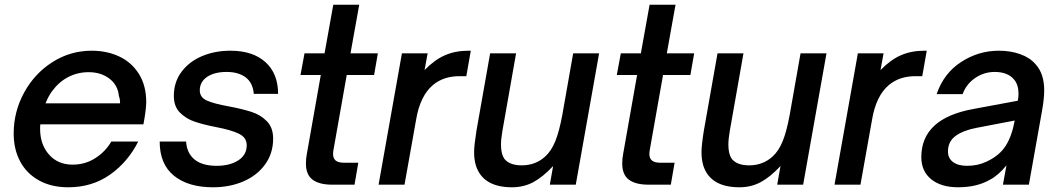

<svg xmlns="http://www.w3.org/2000/svg" viewBox="-20 -783 4492 814"><path d="M38 -217Q38 -309 82 -390Q126 -471 202 -519.5Q278 -568 369 -568Q433 -568 485.5 -543.5Q538 -519 569 -469.5Q600 -420 600 -349Q599 -313 588 -256H151Q150 -250 150 -237Q150 -171 187.5 -128Q225 -85 288 -85Q341 -85 384 -112.5Q427 -140 452 -183H566Q523 -97 447 -43Q371 11 269 11Q198 11 145.5 -18Q93 -47 65.5 -98.5Q38 -150 38 -217ZM489 -345Q489 -365 484 -376Q480 -422 444 -449.5Q408 -477 356 -477Q309 -477 269.5 -456.5Q230 -436 202 -398Q186 -377 173 -345Z M657 -183H769Q772 -134 804.5 -107Q837 -80 899 -80Q954 -80 990 -103Q1026 -126 1026 -167Q1026 -200 993 -216Q960 -232 897 -244Q841 -255 804.5 -267.5Q768 -280 742.5 -306Q717 -332 717 -376Q717 -435 749.5 -478.5Q782 -522 836.5 -545Q891 -568 957 -568Q1052 -568 1105.5 -519.5Q1159 -471 1159 -385H1056Q1052 -432 1021.5 -455Q991 -478 941 -478Q889 -478 858 -457Q827 -436 827 -400Q827 -370 857.5 -356.5Q888 -343 950 -332Q1008 -321 1046.5 -308.5Q1085 -296 1111.5 -269Q1138 -242 1138 -195Q1138 -133 1104 -86Q1070 -39 1012 -14Q954 11 883 11Q778 11 717.5 -38Q657 -87 657 -183Z M1389 0Q1334 0 1305.5 -21Q1277 -42 1277 -90Q1277 -111 1281 -131L1340 -465H1254L1271 -557H1356L1393 -763H1503L1466 -557H1582L1566 -465H1450L1396 -160Q1392 -140 1392 -131Q1392 -112 1403 -102.5Q1414 -93 1440 -93H1499L1483 0Z M1585 0 1684 -557H1793L1780 -486Q1823 -530 1867 -549Q1911 -568 1966 -568H1976L1957 -460H1927Q1861 -460 1816 -423Q1761 -377 1744 -275L1695 0Z M1998 -80Q1990 -106 1990 -138Q1990 -166 2000 -229L2058 -557H2168L2110 -228Q2104 -194 2104 -169Q2104 -131 2118 -110Q2140 -82 2192 -82Q2251 -82 2292 -120Q2318 -144 2334.5 -185Q2351 -226 2364 -296L2410 -557H2520L2421 0H2311L2325 -79Q2281 -32 2240.5 -10.5Q2200 11 2151 11Q2028 11 1998 -80Z M2730 0Q2675 0 2646.5 -21Q2618 -42 2618 -90Q2618 -111 2622 -131L2681 -465H2595L2612 -557H2697L2734 -763H2844L2807 -557H2923L2907 -465H2791L2737 -160Q2733 -140 2733 -131Q2733 -112 2744 -102.5Q2755 -93 2781 -93H2840L2824 0Z M2962 -80Q2954 -106 2954 -138Q2954 -166 2964 -229L3022 -557H3132L3074 -228Q3068 -194 3068 -169Q3068 -131 3082 -110Q3104 -82 3156 -82Q3215 -82 3256 -120Q3282 -144 3298.5 -185Q3315 -226 3328 -296L3374 -557H3484L3385 0H3275L3289 -79Q3245 -32 3204.5 -10.5Q3164 11 3115 11Q2992 11 2962 -80Z M3518 0 3617 -557H3726L3713 -486Q3756 -530 3800 -549Q3844 -568 3899 -568H3909L3890 -460H3860Q3794 -460 3749 -423Q3694 -377 3677 -275L3628 0Z M3886 -117Q3886 -281 4107 -321L4295 -356Q4298 -367 4298 -386Q4298 -423 4280 -445Q4253 -478 4197 -478Q4152 -478 4114.5 -452.5Q4077 -427 4061 -384H3951Q3981 -472 4054.5 -520Q4128 -568 4215 -568Q4264 -568 4305 -553.5Q4346 -539 4370 -511Q4407 -471 4407 -400Q4407 -363 4397 -309L4342 0H4232L4247 -82Q4213 -40 4177 -21Q4121 11 4042 11Q3970 11 3928 -23Q3886 -57 3886 -117ZM4163 -98Q4217 -123 4243.5 -164.5Q4270 -206 4282 -272L4120 -241Q4063 -230 4031 -206.5Q3999 -183 3999 -141Q3999 -112 4020.5 -96Q4042 -80 4080 -80Q4126 -80 4163 -98Z"/></svg>

Font: Open Sauce One Medium Italic
Style: Regular
Weight: 500
Italic angle: -10°
Designer: Alfredo Marco Pradil
Foundry: Creative Sauce Fz LLC
Version: Version 1.477